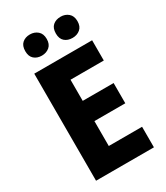

<svg xmlns="http://www.w3.org/2000/svg" viewBox="-224 -1016 959 1109"><g transform="rotate(-30 255.5 -461.5)"><path d="M462 0H76V-714H462V-579H240V-438H446V-303H240V-137H462ZM96 -852Q96 -888 116 -905.5Q136 -923 167 -923Q197 -923 218 -905Q239 -887 239 -852Q239 -817 218 -799.5Q197 -782 167 -782Q136 -782 116 -799.5Q96 -817 96 -852ZM300 -852Q300 -888 320 -905.5Q340 -923 372 -923Q402 -923 423 -905Q444 -887 444 -852Q444 -817 423 -799.5Q402 -782 372 -782Q340 -782 320 -799.5Q300 -817 300 -852Z"/></g></svg>

Font: Noto Sans Arabic SemCond ExtBd
Style: Regular
Weight: 800
Width: 4
Designer: Monotype Design Team, Nadine Chahine, Nizar Qandah and Khaled Hosny
Foundry: Monotype Imaging Inc.
Version: Version 2.012; ttfautohint (v1.8.4.7-5d5b)